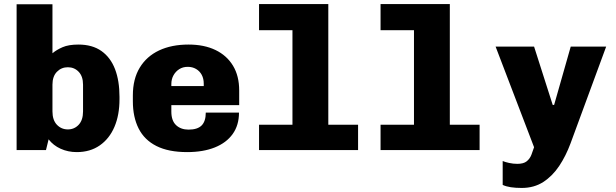

<svg xmlns="http://www.w3.org/2000/svg" viewBox="-20 -741 3040 948"><path d="M359 10Q316 10 279.5 -6.5Q243 -23 220 -53L207 0H62V-720H239V-478Q259 -495 289 -508Q319 -521 367 -521Q436 -521 481 -489Q526 -457 548 -399.5Q570 -342 570 -263V-251Q570 -173 545 -114.5Q520 -56 472.5 -23Q425 10 359 10ZM315 -102Q347 -102 368.5 -125Q390 -148 390 -191V-323Q390 -364 368.5 -386.5Q347 -409 315 -409Q283 -409 261 -386.5Q239 -364 239 -323V-191Q239 -148 261 -125Q283 -102 315 -102Z M904 10Q812 10 752.5 -20Q693 -50 664.5 -106.5Q636 -163 636 -241V-270Q636 -351 670 -407Q704 -463 765.5 -492Q827 -521 911 -521Q988 -521 1044 -494Q1100 -467 1130.5 -416.5Q1161 -366 1161 -294V-222H826V-190Q826 -145 849.5 -123Q873 -101 911 -101Q955 -101 975.5 -121.5Q996 -142 996 -185H1160Q1160 -123 1129 -79.5Q1098 -36 1040.5 -13Q983 10 904 10ZM826 -316H986V-328Q986 -353 976 -371.5Q966 -390 948 -400.5Q930 -411 907 -411Q883 -411 865 -399.5Q847 -388 836.5 -369Q826 -350 826 -326Z M1424 0V-592H1259V-721H1601V0ZM1259 0V-125H1748V0Z M2024 0V-592H1859V-721H2201V0ZM1859 0V-125H2348V0Z M2556 187Q2526 187 2502.5 183.5Q2479 180 2462 172V54Q2473 59 2493.5 63.5Q2514 68 2534 68Q2565 68 2580.5 55.5Q2596 43 2603.5 24Q2611 5 2617 -14L2427 -511H2617L2709 -223H2716L2798 -511H2973L2797 -33Q2774 29 2741 78.5Q2708 128 2662.5 157.5Q2617 187 2556 187Z"/></svg>

Font: Chivo Mono ExtraBold
Style: Regular
Weight: 800
Monospace: yes
Designer: Hector Gatti
Foundry: Omnibus-Type
Version: Version 1.008